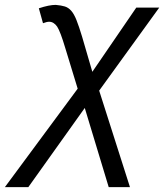

<svg xmlns="http://www.w3.org/2000/svg" viewBox="-93 -559 672 786"><path d="M254 -117 23 207H-73L225 -196L174 -363Q154 -430 141 -450Q127 -470 108 -470Q99 -470 83 -464L66 -525Q108 -539 135 -539Q158 -537 172.5 -532.5Q187 -528 198.5 -515Q210 -502 220 -477Q230 -452 243 -409L285 -265L465 -528H559L313 -188L439 207H352Z"/></svg>

Font: Libra Sans Modern
Style: Italic
Weight: 400
Italic angle: -12°
Foundry: Stefan Peev, Context Ltd
Version: Version 1.000